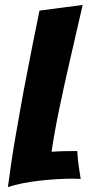

<svg xmlns="http://www.w3.org/2000/svg" viewBox="-20 -756 355 778"><path d="M12 2Q18 -43 26 -98Q34 -153 44.5 -212Q55 -271 65.5 -331Q76 -391 87 -446Q112 -577 140 -713L315 -736Q288 -620 263 -510Q252 -463 241 -412.5Q230 -362 220 -314Q210 -266 202 -221Q194 -176 189 -141Q214 -143 242.5 -143.5Q271 -144 293 -144Q294 -125 296 -106.5Q298 -88 300.5 -73Q303 -58 304.5 -46.5Q306 -35 307 -31Q299 -31 291.5 -31.5Q284 -32 276 -32Q245 -32 210.5 -30Q176 -28 141 -24Q106 -20 72.5 -13.5Q39 -7 12 2Z"/></svg>

Font: Bangers
Style: Regular
Weight: 400
Designer: vernon adams
Foundry: Vernon Adams
Version: Version 2.000